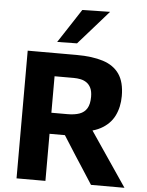

<svg xmlns="http://www.w3.org/2000/svg" viewBox="-63 -1018 817 1068"><g transform="rotate(5 346.0 -484.0)"><path d="M70.1 0Q70.1 -57.6 70.1 -111.6Q70.1 -165.5 70.1 -232.5V-474.7Q70.1 -543.4 70.1 -598.9Q70.1 -654.5 70.1 -713Q102.3 -713 146.7 -713Q191 -713 241.6 -713Q292.2 -713 343.5 -713Q430.7 -713 491 -693.8Q551.2 -674.7 582.4 -629.7Q613.5 -584.7 613.5 -507Q613.5 -445.3 589.3 -396.5Q565 -347.7 511.6 -319.2Q458.2 -290.7 371.5 -290.4L434.8 -350.7L531.9 -207.5Q554.6 -174.4 580 -136.7Q605.5 -99.1 629.8 -63.3Q654.2 -27.5 672.7 0H485.8Q458.9 -42 434 -80.5Q409.2 -119 385.3 -155.7L269.8 -337.5L367.7 -262.9H201.8V-380.5H321Q360.8 -380.5 388.1 -390.2Q415.5 -400 429.6 -423.5Q443.7 -447 443.7 -487.8Q443.7 -518.3 434.6 -537.1Q425.5 -555.9 410.2 -566.4Q394.9 -576.8 376.3 -580.5Q357.7 -584.2 338.6 -584.2H114.5L231.4 -687Q231.4 -626.3 231.4 -571.2Q231.4 -516 231.4 -448.7V-232.5Q231.4 -165.5 231.4 -111.6Q231.4 -57.6 231.4 0ZM229.2 -775.7Q260.6 -823.4 291.4 -870.6Q322.3 -917.8 353 -965L507.8 -968.1Q479 -935.2 450.6 -903Q422.3 -870.7 394.5 -839.3Q366.7 -807.9 339.8 -777.4Z"/></g></svg>

Font: Commissioner Thin
Style: Regular
Weight: 100
Designer: Kostas Bartsokas
Foundry: Kostas Bartsokas
Version: Version 1.001;gftools[0.9.23]